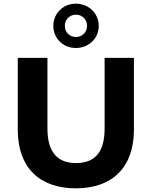

<svg xmlns="http://www.w3.org/2000/svg" viewBox="-20 -1016 828 1048"><path d="M394 -754C465 -754 519 -807 519 -875C519 -942 465 -996 394 -996C324 -996 271 -942 271 -875C271 -807 324 -754 394 -754ZM394 -814C360 -814 334 -840 334 -875C334 -910 361 -936 394 -936C429 -936 455 -910 455 -875C455 -840 429 -814 394 -814ZM394 12C593 12 711 -102 711 -308V-700H551V-314C551 -181 494 -126 395 -126C297 -126 239 -181 239 -314V-700H77V-308C77 -102 195 12 394 12Z"/></svg>

Font: Montserrat Lite
Style: Bold
Weight: 700
Designer: Julieta Ulanovsky
Foundry: Julieta Ulanovsky
Version: Version 7.200;PS 007.200;hotconv 1.0.88;makeotf.lib2.5.64775